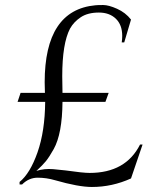

<svg xmlns="http://www.w3.org/2000/svg" viewBox="-20 -735 617 765"><path d="M337 -46Q481 -46 538 -159H548L502 -24Q427 10 346 10Q293 10 199 -17Q165 -27 130 -27Q95 -27 68 0H58V-10Q100 -44 129.5 -128Q159 -212 160 -329H50L62 -365H159Q158 -387 158 -407Q158 -695 360 -714Q369 -715 391 -715Q413 -715 446.5 -700Q480 -685 502 -657L475 -566H465Q467 -579 467 -592Q467 -636 441.5 -660.5Q416 -685 374 -685Q330 -685 302 -666.5Q274 -648 259 -621Q228 -562 228 -431Q228 -400 229 -365H413L400 -329H229Q228 -202 194 -141Q176 -109 163 -93Q150 -77 125 -54Q156 -64 191.5 -61Q227 -58 241 -56Q311 -46 337 -46Z"/></svg>

Font: Cinzel Decorative
Style: Regular
Weight: 400
Designer: Natanael Gama
Version: Version 1.001;PS 001.001;hotconv 1.0.56;makeotf.lib2.0.21325